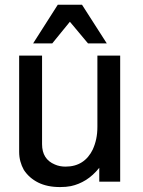

<svg xmlns="http://www.w3.org/2000/svg" viewBox="-20 -755 596 798"><path d="M479.5 0H392.6V-57.6Q366.7 -25.4 336.9 -6.8Q307.1 11.7 274.4 18.6Q264.6 20.5 253.4 21.5Q242.2 22.5 229.5 22.5Q176.3 22.5 138.7 3.7Q101.1 -15.1 79.1 -48.8Q69.8 -65.4 64.7 -84.2Q59.6 -103 59.6 -124V-523.9H154.8V-155.8Q154.8 -93.3 208 -71.3Q227.5 -62.5 252.4 -62.5Q331.1 -62.5 366.2 -134.8L365.7 -134.3Q375 -154.3 379.9 -177.5Q384.8 -200.7 384.8 -228V-523.9H479.5ZM220.2 -735.4H320.8L423.8 -574.7H345.7L270.5 -664.6Q252.4 -642.6 233.6 -619.4Q214.8 -596.2 197.3 -574.7H117.7Z"/></svg>

Font: SolaimanLipi
Style: Bold
Weight: 700
Designer: Solaiman Karim
Foundry: Al Mamun Sumon
Version: Version 2.000